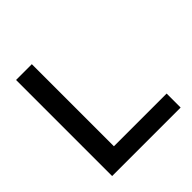

<svg xmlns="http://www.w3.org/2000/svg" viewBox="-185 -845 989 989"><g transform="rotate(-45 309.5 -350.0)"><path d="M77 0V-700H192V-102H576V0Z"/></g></svg>

Font: Rosa Sans Medium
Style: Regular
Weight: 500
Designer: Pentagram / MCKL
Foundry: Pentagram / MCKL
Version: Version 1.005;September 16, 2019;FontCreator 11.5.0.2425 64-